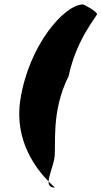

<svg xmlns="http://www.w3.org/2000/svg" viewBox="-20 -748 455 861"><path d="M71 -299C43 -114 146 13 198 66C199 39 218 -3 224 -39C233 -98 207 -246 288 -407C321 -568 413 -674 415 -684C417 -695 358 -728 352 -728C270 -728 109 -547 71 -299ZM198 66C197 83 205 93 226 93C228 93 215 84 198 66Z"/></svg>

Font: Ampere
Style: SuCndIta
Weight: 400
Version: Version 1